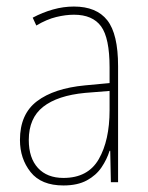

<svg xmlns="http://www.w3.org/2000/svg" viewBox="-20 -557 454 587"><path d="M206 -537Q275 -537 308 -495Q341 -453 341 -355V0H319L317 -96H315Q307 -70 290.5 -45.5Q274 -21 245.5 -5.5Q217 10 174 10Q106 10 73.5 -31Q41 -72 41 -129Q41 -208 93 -247.5Q145 -287 240 -296L315 -303V-351Q315 -441 289 -476.5Q263 -512 206 -512Q181 -512 152 -505Q123 -498 91 -479L80 -503Q110 -519 142 -528Q174 -537 206 -537ZM240 -273Q156 -265 112 -230.5Q68 -196 68 -129Q68 -74 96 -43.5Q124 -13 174 -13Q249 -13 282 -70.5Q315 -128 315 -220V-279Z"/></svg>

Font: Noto Sans Bengali Condensed Thin
Style: Regular
Weight: 100
Width: 3
Designer: Joana Ranito - Universal Thirst; Jelle Bosma - Monotype Design Team
Foundry: Universal Thirst ehf.
Version: Version 3.000; ttfautohint (v1.8.4.7-5d5b)